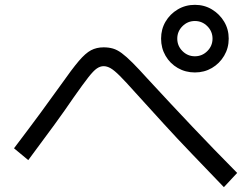

<svg xmlns="http://www.w3.org/2000/svg" viewBox="-20 -798 1040 795"><path d="M787 -498Q748 -498 716 -516.5Q684 -535 665.5 -567Q647 -599 647 -638Q647 -677 665.5 -708.5Q684 -740 716 -759Q748 -778 787 -778Q826 -778 857.5 -759Q889 -740 908 -708.5Q927 -677 927 -638Q927 -599 908 -567Q889 -535 857.5 -516.5Q826 -498 787 -498ZM787 -565Q817 -565 838.5 -586.5Q860 -608 860 -638Q860 -668 838.5 -689.5Q817 -711 787 -711Q757 -711 735.5 -689.5Q714 -668 714 -638Q714 -608 735.5 -586.5Q757 -565 787 -565ZM907 -23Q837 -96 775 -160.5Q713 -225 656 -287.5Q599 -350 541 -414Q500 -460 476.5 -483.5Q453 -507 438 -515.5Q423 -524 409 -524Q395 -524 381 -514.5Q367 -505 345.5 -477.5Q324 -450 286 -396Q250 -343 204.5 -280.5Q159 -218 97 -135L38 -184Q101 -267 148.5 -331.5Q196 -396 233 -448Q278 -512 306 -545Q334 -578 357 -590Q380 -602 409 -602Q430 -602 447.5 -597Q465 -592 484 -578Q503 -564 528.5 -538.5Q554 -513 591 -472Q686 -369 775.5 -274.5Q865 -180 962 -82Z"/></svg>

Font: M PLUS 1 Code
Style: Regular
Weight: 400
Designer: Coji Morishita
Foundry: UNDERFOREST DESIGN
Version: Version 1.005